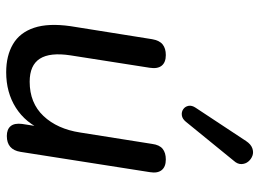

<svg xmlns="http://www.w3.org/2000/svg" viewBox="-126 -682 818 605"><g transform="rotate(90 282.5 -380.0)"><path d="M208 9Q156 9 119.5 -12.5Q83 -34 68 -79Q53 -124 63 -194L104 -451Q108 -474 120.5 -484Q133 -494 154 -494Q177 -494 187.5 -481Q198 -468 194 -443L155 -194Q145 -129 165.5 -97Q186 -65 238 -65Q305 -65 346 -108.5Q387 -152 398 -224L434 -451Q437 -474 449.5 -484Q462 -494 483 -494Q506 -494 516.5 -481Q527 -468 523 -444L459 -36Q452 7 409 7Q388 7 378 -5Q368 -17 371 -41L384 -125L392 -109Q368 -52 320 -21.5Q272 9 208 9ZM364 -557Q355 -546 344 -544.5Q333 -543 324.5 -549Q316 -555 314 -565.5Q312 -576 320 -588L425 -747Q435 -762 447.5 -766.5Q460 -771 471 -767Q482 -763 489.5 -754Q497 -745 497.5 -732.5Q498 -720 487 -708Z"/></g></svg>

Font: Nunito ExtraLight Medium
Style: Italic
Weight: 500
Italic angle: -9°
Version: Version 3.602